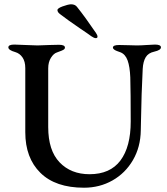

<svg xmlns="http://www.w3.org/2000/svg" viewBox="-20 -862 780 896"><path d="M98 -245V-544Q98 -575 85 -594Q72 -613 51 -619Q19 -628 19 -641Q19 -654 47 -654Q65 -654 99 -652Q137 -650 155 -650Q173 -650 211 -652L255 -653Q283 -653 283 -640Q283 -634 276.5 -630Q270 -626 259.5 -622.5Q249 -619 245 -617Q230 -612 217.5 -592Q205 -572 205 -543V-269Q205 -160 258 -104.5Q311 -49 398 -49Q494 -49 542 -113Q590 -177 590 -295Q590 -430 588 -501Q586 -551 575.5 -580Q565 -609 542 -618Q540 -619 529.5 -622.5Q519 -626 513 -630.5Q507 -635 507 -640Q507 -652 536 -652L582 -651Q594 -650 619 -650Q637 -650 665 -652Q691 -654 703 -654Q731 -654 731 -641Q731 -628 700 -621Q672 -615 660 -595Q648 -575 646 -541Q640 -425 638 -299L637 -254Q636 -176 600.5 -115Q565 -54 505 -20Q445 14 372 14Q239 14 168.5 -55.5Q98 -125 98 -245ZM406 -693Q390 -705 354 -729Q294 -770 263 -794Q255 -800 252 -804Q249 -808 248 -814Q247 -823 271.5 -832Q296 -841 311 -842Q331 -842 340 -829Q377 -783 428 -708Q435 -698 435 -691Q435 -684 427 -684Q419 -684 406 -693Z"/></svg>

Font: EB Garamond Medium
Style: Regular
Weight: 500
Designer: Georg Duffner and Octavio Pardo
Foundry: Georg Duffner
Version: Version 1.000